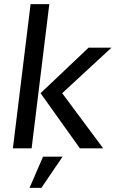

<svg xmlns="http://www.w3.org/2000/svg" viewBox="-20 -713 556 923"><path d="M476 0 279 -265 516 -484H406L175 -265L364 0ZM132 0 217 -693H127L42 0ZM281 40H187L122 190H179Z"/></svg>

Font: Gamestation Display
Style: Italic
Weight: 400
Designer: Jonas Hecksher
Foundry: Jonas Hecksher, Playtypeª, e-types AS
Version: Version 1.003